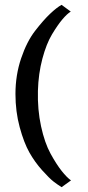

<svg xmlns="http://www.w3.org/2000/svg" viewBox="-20 -636 365 795"><path d="M44 -247Q44 -325 67.5 -394.5Q91 -464 125.5 -508.5Q160 -553 187.5 -579Q215 -605 235 -616L273 -588Q258 -579 238.5 -556Q219 -533 195.5 -494Q172 -455 155.5 -393Q139 -331 137 -260Q135 -182 150 -113Q165 -44 189.5 0.5Q214 45 235.5 72Q257 99 274 111L235 139Q219 129 202 116Q185 103 154.5 69Q124 35 101.5 -5Q79 -45 61.5 -109.5Q44 -174 44 -247Z"/></svg>

Font: Aikya SemiBold
Style: Regular
Weight: 600
Designer: Neelakash Kshetrimayum (Latin subset based on Merriweather by Eben Sorkin)
Foundry: Brand New Type
Version: Version 1.00 b005